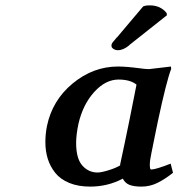

<svg xmlns="http://www.w3.org/2000/svg" viewBox="-20 -689 668 719"><path d="M421.9 -439.9Q453.6 -439.9 504.9 -433.1Q524.9 -430.2 538.1 -430.2Q542 -430.2 580.1 -435.1Q581.5 -435.1 598.9 -437.3Q616.2 -439.5 620.1 -439.9L621.1 -431.2Q603.5 -386.2 570.8 -232.9Q566.4 -210.4 558.1 -170.7Q549.8 -130.9 546.9 -115.2Q541 -88.4 541 -71.8Q541 -54.2 545.9 -54.2Q563 -54.2 619.1 -76.2L627.9 -42Q597.2 -17.6 569.1 -3.9Q541 9.8 509.8 9.8Q481.4 9.8 465.1 3.4Q448.7 -2.9 439.9 -20Q383.3 9.8 317.9 9.8Q272.9 9.8 239.5 -3.9Q206.1 -17.6 187 -41.5Q168 -65.4 158.9 -94.2Q149.9 -123 149.9 -157.2Q149.9 -186.5 155.8 -216.8Q175.8 -313.5 252.4 -376.7Q329.1 -439.9 421.9 -439.9ZM423.8 -391.1Q375.5 -391.1 333.3 -345Q291 -298.8 273.9 -226.1Q265.1 -184.1 265.1 -153.8Q265.1 -95.2 288.3 -69.1Q311.5 -43 345.2 -43Q359.4 -43 387.7 -51.8Q416 -60.5 436 -73.2L429.2 -69.8Q435.1 -97.2 446.8 -152.3Q458.5 -207.5 463.9 -234.9L491.2 -372.1Q467.8 -391.1 423.8 -391.1ZM516.1 -665 522 -667Q527.8 -668.9 541 -668.9Q581.1 -668.9 604 -640.1L605 -631.8L463.9 -520H464.8Q441.9 -501 421.9 -501Q411.6 -501 403.8 -506.6Q396 -512.2 397.9 -519H397Q397 -520 397.5 -521.2Q397.9 -522.5 398.2 -523.4Q398.4 -524.4 399.2 -525.6Q399.9 -526.9 400.4 -527.8Q400.9 -528.8 401.9 -530.3Q402.8 -531.7 403.6 -532.5Q404.3 -533.2 406 -535.2Q407.7 -537.1 408.7 -538.3Q409.7 -539.6 411.6 -542Q413.6 -544.4 415 -545.9Q415.5 -546.4 416.5 -547.9Q417.5 -549.3 418 -549.8V-548.8Q434.1 -567.9 467 -606.9Q500 -646 516.1 -665Z"/></svg>

Font: Linear Smooth
Style: Bold Italic
Weight: 700
Designer: Philipp H. Poll, Flanker
Foundry: Philipp H. Poll, reworked by Flanker
Version: Version 1.061 | FøM Fix